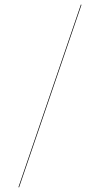

<svg xmlns="http://www.w3.org/2000/svg" viewBox="-20 -749 460 862"><path d="M343.3 -729 345.7 -727.1 65.4 92.8 63 90.8Z"/></svg>

Font: Vazirmatn UI NL Medium
Style: Regular
Weight: 500
Designer: Saber Rastikerdar
Foundry: Saber Rastikerdar
Version: Version 33.003